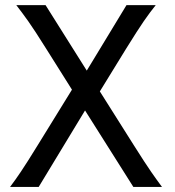

<svg xmlns="http://www.w3.org/2000/svg" viewBox="-20 -733 687 753"><path d="M161.1 -542Q137.7 -579.6 120.8 -605.2Q104 -630.9 90.8 -649.7Q77.6 -668.5 66.7 -682.9Q55.7 -697.3 43.9 -712.9H158.7L320.3 -456.1L476.1 -712.9H590.8Q579.6 -698.7 568.6 -684.3Q557.6 -669.9 544.4 -650.6Q531.2 -631.3 514.4 -605.2Q497.6 -579.1 474.6 -542L371.6 -374.5L504.4 -164.1Q528.3 -126 544.7 -101.1Q561 -76.2 573 -58.8Q585 -41.5 594.5 -28.3Q604 -15.1 615.2 0H502.9L313.5 -299.8L131.8 0H19.5Q31.2 -15.6 41 -29.3Q50.8 -43 62.5 -60.5Q74.2 -78.1 90.1 -103Q106 -127.9 129.4 -166L262.2 -381.3Z"/></svg>

Font: Andika FrenchTight
Style: Regular
Weight: 400
Designer: Victor Gaultney, Annie Olsen, Julie Remington, Don Collingsworth, Eric Hays, Becca Hirsbrunner
Foundry: SIL International
Version: Version 5.000 ; Dig1 Dig4Opn Dig7 LnSpcTght